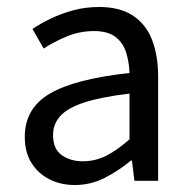

<svg xmlns="http://www.w3.org/2000/svg" viewBox="-20 -518 544 550"><path d="M194 12Q154 12 121.5 -4.5Q89 -21 70 -51.5Q51 -82 51 -126Q51 -208 123 -250Q195 -292 351 -309Q350 -339 341.5 -367Q333 -395 311 -412Q289 -429 250 -429Q208 -429 171 -413.5Q134 -398 105 -379L73 -435Q95 -450 125 -464.5Q155 -479 190 -488.5Q225 -498 264 -498Q323 -498 360.5 -473.5Q398 -449 415.5 -404Q433 -359 433 -298V0H365L358 -58H355Q320 -29 280 -8.5Q240 12 194 12ZM217 -56Q253 -56 284.5 -72Q316 -88 351 -119V-250Q269 -240 221.5 -224.5Q174 -209 153 -186Q132 -163 132 -131Q132 -91 157 -73.5Q182 -56 217 -56Z"/></svg>

Font: Source Sans 3
Style: Regular
Weight: 400
Designer: Paul D. Hunt
Foundry: Adobe
Version: Version 3.046;hotconv 1.0.118;makeotfexe 2.5.65603